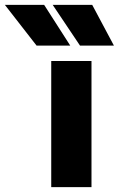

<svg xmlns="http://www.w3.org/2000/svg" viewBox="-152 -767 487 787"><path d="M58 0Q58 -128 58 -258.5Q58 -389 58 -517Q99 -517 141 -517Q183 -517 223 -517Q223 -389 223 -258.5Q223 -128 223 0Q183 0 141 0Q99 0 58 0ZM136 -580Q102 -580 67.5 -580Q33 -580 -2 -580Q-34 -621 -67 -663.5Q-100 -706 -132 -747Q-92 -747 -51.5 -747Q-11 -747 29 -747Q55 -706 82.5 -663.5Q110 -621 136 -580ZM315 -580Q281 -580 246 -580Q211 -580 176 -580Q148 -621 120 -663.5Q92 -706 64 -747Q104 -747 145 -747Q186 -747 226 -747Q248 -706 270.5 -663.5Q293 -621 315 -580Z"/></svg>

Font: Tilt Warp
Style: Regular
Weight: 400
Designer: Andy Clymer
Foundry: Andy Clymer
Version: Version 1.000